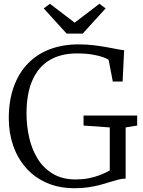

<svg xmlns="http://www.w3.org/2000/svg" viewBox="-20 -986 760 1017"><path d="M375.5 11Q292.5 11 227.5 -17.5Q162.5 -46 117.8 -96.8Q73 -147.5 49.8 -214.8Q26.5 -282 26.5 -359Q26.5 -453 52.8 -526Q79 -599 127.5 -649.2Q176 -699.5 244.2 -725.2Q312.5 -751 396.5 -751Q435 -751 472.5 -746.8Q510 -742.5 542.8 -736.5Q575.5 -730.5 600.2 -725.8Q625 -721 637.5 -720L629.5 -554H577.5L555.5 -669Q548 -675 526.2 -683Q504.5 -691 469.5 -697Q434.5 -703 387.5 -703Q302.5 -703 242.8 -667.5Q183 -632 151.8 -561.2Q120.5 -490.5 120.5 -385Q120.5 -319 134.8 -256.5Q149 -194 180 -144.2Q211 -94.5 260.8 -65Q310.5 -35.5 381.5 -35.5Q417 -35.5 448.5 -41.5Q480 -47.5 508 -58.2Q536 -69 561.5 -83V-311L422.5 -321V-374H706.5V-321L645.5 -311V-40Q625 -39.5 604 -34Q583 -28.5 559.5 -21Q536 -13.5 508.8 -6.2Q481.5 1 448.5 6Q415.5 11 375.5 11ZM333 -808 211.5 -941.5 244.5 -966 375.5 -866 506.5 -966 539.5 -941.5 418 -808Z"/></svg>

Font: Merriweather Light
Style: Regular
Weight: 300
Designer: Eben Sorkin
Foundry: Eben Sorkin
Version: Version 2.100